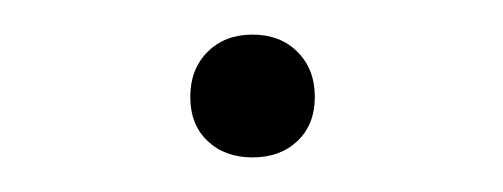

<svg xmlns="http://www.w3.org/2000/svg" viewBox="-20 -287 291 111"><path d="M90 -231Q90 -247 100 -257Q110 -267 126 -267Q142 -267 152 -257Q162 -247 162 -231Q162 -215 152 -205.5Q142 -196 126 -196Q110 -196 100 -205.5Q90 -215 90 -231Z"/></svg>

Font: Ysabeau SC Light
Style: Regular
Weight: 300
Designer: Christian Thalmann (Catharsis Fonts)
Version: Version 0.003